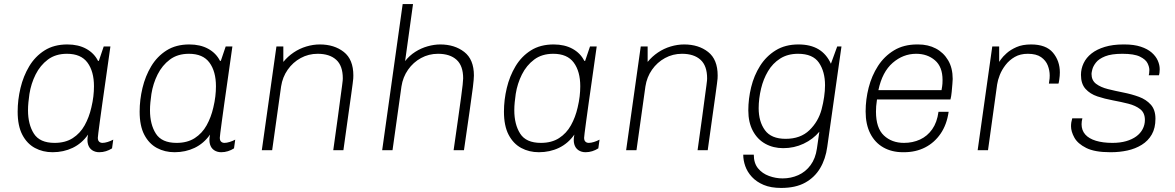

<svg xmlns="http://www.w3.org/2000/svg" viewBox="-20 -740 5790 946"><path d="M239 10Q191 10 152 -11Q113 -32 90 -76Q67 -120 67 -190Q67 -248 81 -306.5Q95 -365 124 -413.5Q153 -462 199.5 -491.5Q246 -521 312 -521Q366 -521 405 -499.5Q444 -478 463 -440H467L491 -511H524Q512 -425 502 -355.5Q492 -286 484.5 -232.5Q477 -179 472 -142Q467 -105 464.5 -85Q462 -65 462 -61Q462 -48 468.5 -42Q475 -36 485 -36Q496 -36 510.5 -40.5Q525 -45 538 -52L532 -9Q518 0 502 5Q486 10 469 10Q449 10 434 0Q419 -10 413.5 -29.5Q408 -49 414 -77Q383 -33 338 -11.5Q293 10 239 10ZM249 -36Q302 -36 338.5 -59.5Q375 -83 397 -122.5Q419 -162 430 -210Q437 -239 440 -265Q443 -291 443 -315Q443 -388 411 -431.5Q379 -475 310 -475Q254 -475 216 -446.5Q178 -418 155.5 -373Q133 -328 125 -277Q122 -256 120 -236Q118 -216 118 -197Q118 -127 147 -81.5Q176 -36 249 -36Z M840 10Q792 10 753 -11Q714 -32 691 -76Q668 -120 668 -190Q668 -248 682 -306.5Q696 -365 725 -413.5Q754 -462 800.5 -491.5Q847 -521 913 -521Q967 -521 1006 -499.5Q1045 -478 1064 -440H1068L1092 -511H1125Q1113 -425 1103 -355.5Q1093 -286 1085.5 -232.5Q1078 -179 1073 -142Q1068 -105 1065.5 -85Q1063 -65 1063 -61Q1063 -48 1069.5 -42Q1076 -36 1086 -36Q1097 -36 1111.5 -40.5Q1126 -45 1139 -52L1133 -9Q1119 0 1103 5Q1087 10 1070 10Q1050 10 1035 0Q1020 -10 1014.5 -29.5Q1009 -49 1015 -77Q984 -33 939 -11.5Q894 10 840 10ZM850 -36Q903 -36 939.5 -59.5Q976 -83 998 -122.5Q1020 -162 1031 -210Q1038 -239 1041 -265Q1044 -291 1044 -315Q1044 -388 1012 -431.5Q980 -475 911 -475Q855 -475 817 -446.5Q779 -418 756.5 -373Q734 -328 726 -277Q723 -256 721 -236Q719 -216 719 -197Q719 -127 748 -81.5Q777 -36 850 -36Z M1270 0 1342 -511H1376V-435Q1398 -462 1427 -481.5Q1456 -501 1489.5 -511Q1523 -521 1556 -521Q1627 -521 1674 -484Q1721 -447 1721 -368Q1721 -361 1720.5 -353Q1720 -345 1717.5 -327Q1715 -309 1710 -271.5Q1705 -234 1695.5 -168.5Q1686 -103 1672 0H1622Q1636 -98 1644.5 -162Q1653 -226 1658 -263Q1663 -300 1665.5 -318.5Q1668 -337 1668.5 -343.5Q1669 -350 1669 -354Q1669 -416 1636.5 -445.5Q1604 -475 1545 -475Q1500 -475 1461.5 -454Q1423 -433 1397.5 -396.5Q1372 -360 1365 -314L1321 0Z M1863 0 1964 -720H2015L1976 -439Q1997 -466 2026 -484.5Q2055 -503 2087.5 -512Q2120 -521 2149 -521Q2220 -521 2267.5 -484Q2315 -447 2315 -368Q2315 -352 2310 -310.5Q2305 -269 2294 -194Q2283 -119 2266 0H2215Q2228 -91 2237 -154.5Q2246 -218 2251.5 -258.5Q2257 -299 2259.5 -322Q2262 -345 2262 -354Q2262 -416 2229.5 -445.5Q2197 -475 2138 -475Q2093 -475 2054.5 -454Q2016 -433 1990.5 -396.5Q1965 -360 1958 -314L1914 0Z M2635 10Q2587 10 2548 -11Q2509 -32 2486 -76Q2463 -120 2463 -190Q2463 -248 2477 -306.5Q2491 -365 2520 -413.5Q2549 -462 2595.5 -491.5Q2642 -521 2708 -521Q2762 -521 2801 -499.5Q2840 -478 2859 -440H2863L2887 -511H2920Q2908 -425 2898 -355.5Q2888 -286 2880.5 -232.5Q2873 -179 2868 -142Q2863 -105 2860.5 -85Q2858 -65 2858 -61Q2858 -48 2864.5 -42Q2871 -36 2881 -36Q2892 -36 2906.5 -40.5Q2921 -45 2934 -52L2928 -9Q2914 0 2898 5Q2882 10 2865 10Q2845 10 2830 0Q2815 -10 2809.5 -29.5Q2804 -49 2810 -77Q2779 -33 2734 -11.5Q2689 10 2635 10ZM2645 -36Q2698 -36 2734.5 -59.5Q2771 -83 2793 -122.5Q2815 -162 2826 -210Q2833 -239 2836 -265Q2839 -291 2839 -315Q2839 -388 2807 -431.5Q2775 -475 2706 -475Q2650 -475 2612 -446.5Q2574 -418 2551.5 -373Q2529 -328 2521 -277Q2518 -256 2516 -236Q2514 -216 2514 -197Q2514 -127 2543 -81.5Q2572 -36 2645 -36Z M3065 0 3137 -511H3171V-435Q3193 -462 3222 -481.5Q3251 -501 3284.5 -511Q3318 -521 3351 -521Q3422 -521 3469 -484Q3516 -447 3516 -368Q3516 -361 3515.5 -353Q3515 -345 3512.5 -327Q3510 -309 3505 -271.5Q3500 -234 3490.5 -168.5Q3481 -103 3467 0H3417Q3431 -98 3439.5 -162Q3448 -226 3453 -263Q3458 -300 3460.5 -318.5Q3463 -337 3463.5 -343.5Q3464 -350 3464 -354Q3464 -416 3431.5 -445.5Q3399 -475 3340 -475Q3295 -475 3256.5 -454Q3218 -433 3192.5 -396.5Q3167 -360 3160 -314L3116 0Z M3829 186Q3778 186 3742.5 171Q3707 156 3684.5 131.5Q3662 107 3652 78.5Q3642 50 3642 22H3694Q3694 64 3715 89.5Q3736 115 3769 127Q3802 139 3836 139Q3877 139 3913 123Q3949 107 3973.5 74Q3998 41 4005 -8L4017 -91Q3986 -54 3939.5 -32Q3893 -10 3839 -10Q3790 -10 3751 -31.5Q3712 -53 3689.5 -95Q3667 -137 3667 -196Q3667 -253 3681 -310.5Q3695 -368 3725 -415.5Q3755 -463 3802 -492Q3849 -521 3914 -521Q3973 -521 4012.5 -497.5Q4052 -474 4074 -426L4105 -511H4126L4056 -17Q4048 43 4021 88.5Q3994 134 3947 160Q3900 186 3829 186ZM3851 -56Q3924 -56 3968 -98.5Q4012 -141 4028 -201Q4036 -231 4040.5 -262Q4045 -293 4045 -320Q4045 -387 4015 -431Q3985 -475 3912 -475Q3861 -475 3824 -451.5Q3787 -428 3764 -389Q3741 -350 3730 -304Q3724 -279 3721 -254.5Q3718 -230 3718 -207Q3718 -141 3749 -98.5Q3780 -56 3851 -56Z M4429 10Q4374 10 4332.5 -13.5Q4291 -37 4268 -82Q4245 -127 4245 -191Q4245 -250 4260 -308.5Q4275 -367 4306 -415Q4337 -463 4385 -492Q4433 -521 4499 -521H4504Q4553 -521 4591 -501Q4629 -481 4651.5 -443Q4674 -405 4674 -351Q4674 -345 4672.5 -326.5Q4671 -308 4669 -286.5Q4667 -265 4663 -250H4301Q4298 -231 4297 -216.5Q4296 -202 4296 -190Q4296 -109 4335 -72.5Q4374 -36 4434 -36Q4477 -36 4513 -52.5Q4549 -69 4573 -103Q4597 -137 4604 -189H4654Q4645 -126 4614.5 -81.5Q4584 -37 4538 -13.5Q4492 10 4434 10ZM4308 -296H4619Q4623 -318 4623.5 -328.5Q4624 -339 4624 -346Q4624 -411 4586.5 -443Q4549 -475 4494 -475Q4430 -475 4378.5 -430.5Q4327 -386 4308 -296Z M4797 0 4869 -511H4903V-435Q4903 -435 4912 -448Q4921 -461 4940 -478Q4959 -495 4988.5 -508Q5018 -521 5060 -521Q5134 -521 5168 -480.5Q5202 -440 5202 -383Q5202 -367 5199 -347Q5196 -327 5195 -328H5148Q5151 -346 5151.5 -354Q5152 -362 5152 -368Q5152 -393 5142.5 -417.5Q5133 -442 5109.5 -458.5Q5086 -475 5044 -475Q5007 -475 4980 -459.5Q4953 -444 4934.5 -420Q4916 -396 4906 -370.5Q4896 -345 4893 -324L4848 0Z M5450 10Q5374 10 5332 -11Q5290 -32 5273.5 -62Q5257 -92 5257 -118Q5257 -128 5258.5 -137.5Q5260 -147 5263 -157H5313Q5311 -150 5310 -142.5Q5309 -135 5309 -128Q5309 -98 5327 -77.5Q5345 -57 5379.5 -46.5Q5414 -36 5461 -36Q5499 -36 5528.5 -44.5Q5558 -53 5578.5 -68Q5599 -83 5610 -104Q5621 -125 5621 -149Q5621 -184 5598 -202Q5575 -220 5539.5 -229Q5504 -238 5463.5 -245.5Q5423 -253 5387 -265Q5351 -277 5328.5 -302Q5306 -327 5306 -371Q5306 -401 5319 -428.5Q5332 -456 5358 -476.5Q5384 -497 5423.5 -509Q5463 -521 5515 -521H5520Q5567 -521 5600.5 -510Q5634 -499 5654.5 -481Q5675 -463 5684.5 -441.5Q5694 -420 5694 -399Q5694 -391 5693 -382.5Q5692 -374 5690 -369H5640Q5641 -373 5642 -379Q5643 -385 5643 -395Q5643 -410 5634 -428.5Q5625 -447 5596.5 -461Q5568 -475 5510 -475Q5456 -475 5425 -462.5Q5394 -450 5380 -432Q5366 -414 5362 -398Q5358 -382 5358 -376Q5358 -344 5380.5 -327Q5403 -310 5439 -301Q5475 -292 5515.5 -284Q5556 -276 5591.5 -263Q5627 -250 5650 -224.5Q5673 -199 5673 -155Q5673 -109 5655 -77.5Q5637 -46 5605.5 -26.5Q5574 -7 5535 1.5Q5496 10 5454 10Z"/></svg>

Font: Chivo Medium Thin
Style: Italic
Weight: 250
Italic angle: -8.05°
Version: Version 2.002